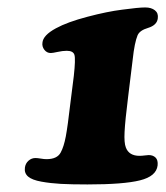

<svg xmlns="http://www.w3.org/2000/svg" viewBox="-20 -799 438 508"><path d="M166 -524.4 175.3 -598.1Q180.2 -642.6 177 -653.6Q173.8 -664.6 156.7 -664.6Q145.5 -664.6 132.3 -661.6Q119.1 -658.7 114.3 -658.7Q104 -658.7 97.4 -667.2Q90.8 -675.8 92.3 -686Q93.8 -705.6 127.9 -724.1Q158.2 -740.7 211.2 -754.6Q264.2 -768.6 303.2 -773.4Q346.7 -779.3 364.3 -779.3Q380.4 -779.3 389.9 -771.7Q399.4 -764.2 397.5 -750.5Q395.5 -732.4 371.6 -725.1Q350.1 -718.8 344.2 -706.1Q335.9 -686.5 331.1 -641.6L319.3 -545.4Q311 -479 309.6 -450Q308.1 -420.9 313 -408.7Q321.3 -386.7 349.1 -386.7Q355.5 -386.7 362.8 -387.7Q370.1 -388.7 373.5 -388.7Q384.8 -388.7 391.6 -382.1Q398.4 -375.5 397 -361.3Q393.6 -332.5 350.3 -321.8Q307.1 -311 211.4 -311Q168 -311 140.9 -312.5Q113.8 -314 89.4 -318.4Q64.9 -322.8 54.4 -331.8Q43.9 -340.8 45.9 -355.5Q47.4 -366.7 55.4 -373.8Q63.5 -380.9 73.7 -380.9Q79.1 -380.9 87.9 -379.4Q96.7 -377.9 103 -377.9Q131.3 -377.9 140.6 -395.5Q148.9 -410.6 154.1 -438Q159.2 -465.3 166 -524.4Z"/></svg>

Font: Cooper* ExtraBold
Style: Italic
Weight: 800
Italic angle: -7°
Designer: Owen Earl
Foundry: indestructible type*
Version: Version 0.001